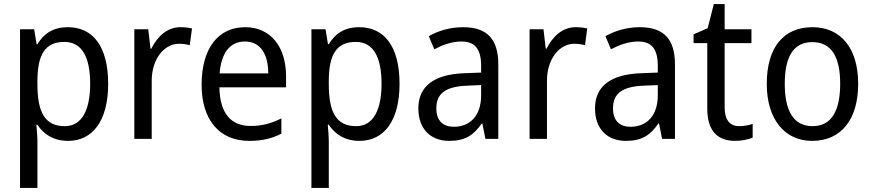

<svg xmlns="http://www.w3.org/2000/svg" viewBox="-20 -679 4266 939"><path d="M312 -546C239 -546 194 -514 163 -463H159L147 -536H78V240H163V13C163 -11 160 -45 158 -69H163C192 -24 241 10 313 10C433 10 509 -88 509 -269C509 -454 433 -546 312 -546ZM295 -474C382 -474 421 -398 421 -269C421 -142 381 -62 297 -62C198 -62 163 -132 163 -268V-286C164 -413 201 -474 295 -474Z M862 -546C798 -546 750 -501 720 -441H716L705 -536H637V0H722V-284C722 -391 783 -465 856 -465C873 -465 893 -462 908 -458L919 -540C902 -544 881 -546 862 -546Z M1179 -546C1047 -546 966 -443 966 -264C966 -94 1052 10 1199 10C1262 10 1307 -1 1356 -25V-100C1306 -75 1262 -63 1205 -63C1108 -63 1055 -127 1053 -252H1379V-306C1379 -447 1306 -546 1179 -546ZM1178 -476C1257 -476 1292 -409 1292 -320H1054C1062 -421 1105 -476 1178 -476Z M1737 -546C1664 -546 1619 -514 1588 -463H1584L1572 -536H1503V240H1588V13C1588 -11 1585 -45 1583 -69H1588C1617 -24 1666 10 1738 10C1858 10 1934 -88 1934 -269C1934 -454 1858 -546 1737 -546ZM1720 -474C1807 -474 1846 -398 1846 -269C1846 -142 1806 -62 1722 -62C1623 -62 1588 -132 1588 -268V-286C1589 -413 1626 -474 1720 -474Z M2245 -546C2181 -546 2122 -528 2077 -502L2104 -438C2146 -460 2190 -476 2237 -476C2300 -476 2333 -443 2333 -357V-324L2253 -321C2101 -316 2026 -256 2026 -149C2026 -49 2085 10 2177 10C2254 10 2296 -17 2336 -75H2339L2354 0H2417V-364C2417 -486 2364 -546 2245 -546ZM2265 -260 2333 -263V-213C2333 -111 2277 -59 2200 -59C2148 -59 2114 -87 2114 -149C2114 -218 2154 -256 2265 -260Z M2795 -546C2731 -546 2683 -501 2653 -441H2649L2638 -536H2570V0H2655V-284C2655 -391 2716 -465 2789 -465C2806 -465 2826 -462 2841 -458L2852 -540C2835 -544 2814 -546 2795 -546Z M3109 -546C3045 -546 2986 -528 2941 -502L2968 -438C3010 -460 3054 -476 3101 -476C3164 -476 3197 -443 3197 -357V-324L3117 -321C2965 -316 2890 -256 2890 -149C2890 -49 2949 10 3041 10C3118 10 3160 -17 3200 -75H3203L3218 0H3281V-364C3281 -486 3228 -546 3109 -546ZM3129 -260 3197 -263V-213C3197 -111 3141 -59 3064 -59C3012 -59 2978 -87 2978 -149C2978 -218 3018 -256 3129 -260Z M3595 -62C3550 -62 3524 -92 3524 -153V-468H3655V-536H3524V-659H3471L3441 -541L3372 -511V-468H3439V-148C3439 -30 3497 10 3576 10C3607 10 3641 3 3661 -6V-73C3644 -67 3618 -62 3595 -62Z M4177 -269C4177 -448 4088 -546 3954 -546C3811 -546 3730 -446 3730 -269C3730 -95 3818 10 3952 10C4094 10 4177 -95 4177 -269ZM3818 -269C3818 -400 3859 -473 3953 -473C4047 -473 4089 -400 4089 -269C4089 -138 4047 -62 3954 -62C3860 -62 3818 -138 3818 -269Z"/></svg>

Font: Noto Sans Thai Looped SemiCondensed
Style: Regular
Weight: 400
Width: 4
Designer: Sasikarn Vongin, Ben Mitchell
Foundry: The Fontpad Ltd
Version: Version 1.001